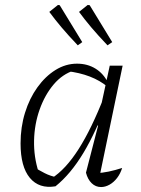

<svg xmlns="http://www.w3.org/2000/svg" viewBox="-20 -749 570 775"><path d="M204 3Q138 14 100.5 -31Q63 -76 63 -170Q63 -236 81 -294Q99 -352 131 -396.5Q163 -441 204 -466.5Q245 -492 291 -492Q333 -492 365.5 -472Q398 -452 416 -415L415 -398Q353 -450 249 -462L280 -465Q232 -450 196.5 -408Q161 -366 140 -307Q119 -248 117.5 -182Q116 -116 136 -54L113 -77Q137 -62 160.5 -50Q184 -38 211 -33L188 -29Q245 -65 297.5 -147.5Q350 -230 401 -361L417 -349Q368 -217 316.5 -131.5Q265 -46 204 3ZM379 -23 367 -50Q393 -51 419 -56.5Q445 -62 473 -71Q466 -48 452.5 -30.5Q439 -13 422 -3.5Q405 6 388 6Q366 6 350 -9.5Q334 -25 327 -52L376 -242L371 -244L423 -484H475ZM294 -566Q255 -607 228 -639Q201 -671 179 -701L214 -729L221 -728L312 -579ZM414 -566Q375 -607 348 -639Q321 -671 299 -701L334 -729L342 -728L433 -579Z"/></svg>

Font: Piazzolla Thin ExtraLight
Style: Italic
Weight: 250
Italic angle: -11.3°
Version: Version 2.005